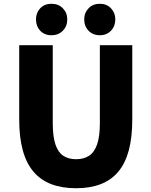

<svg xmlns="http://www.w3.org/2000/svg" viewBox="-20 -985 803 1019"><path d="M384 14Q309 14 252.5 -7.5Q196 -29 158 -73.5Q120 -118 101 -187Q82 -256 82 -350V-745H260V-331Q260 -261 274 -219Q288 -177 315.5 -158.5Q343 -140 384 -140Q425 -140 453 -158.5Q481 -177 495.5 -219Q510 -261 510 -331V-745H682V-350Q682 -256 663.5 -187Q645 -118 607.5 -73.5Q570 -29 514 -7.5Q458 14 384 14ZM253 -798Q216 -798 193.5 -822Q171 -846 171 -882Q171 -917 193.5 -941Q216 -965 253 -965Q290 -965 313.5 -941Q337 -917 337 -882Q337 -846 313.5 -822Q290 -798 253 -798ZM510 -798Q473 -798 450 -822Q427 -846 427 -882Q427 -917 450 -941Q473 -965 510 -965Q546 -965 569 -941Q592 -917 592 -882Q592 -846 569 -822Q546 -798 510 -798Z"/></svg>

Font: Noto Sans SC Black
Style: Regular
Weight: 900
Designer: Ryoko NISHIZUKA  (kana, bopomofo & ideographs); Paul D. Hunt (Latin, Greek & Cyrillic); Sandoll Communications , Soo-you
Foundry: Adobe
Version: Version 2.004-H2;hotconv 1.0.118;makeotfexe 2.5.65603